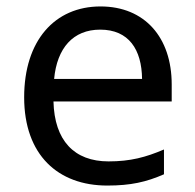

<svg xmlns="http://www.w3.org/2000/svg" viewBox="-20 -566 604 596"><path d="M292 -546C150 -546 55 -440 55 -264C55 -85 160 10 313 10C386 10 434 -1 489 -25V-102C433 -78 385 -65 317 -65C210 -65 149 -130 146 -251H513V-304C513 -450 429 -546 292 -546ZM291 -474C380 -474 420 -412 421 -321H148C157 -417 207 -474 291 -474Z"/></svg>

Font: Noto Sans Miao
Style: Regular
Weight: 400
Designer: Monotype Design Team
Foundry: Monotype Imaging Inc.
Version: Version 2.003